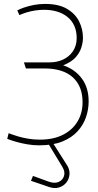

<svg xmlns="http://www.w3.org/2000/svg" viewBox="-20 -730 501 979"><path d="M102 -412 112 -381H207Q254 -381 290.5 -369.5Q327 -358 351.5 -335.5Q376 -313 388.5 -281.5Q401 -250 401 -209Q401 -153 375 -110Q349 -67 300.5 -42.5Q252 -18 183 -18Q151 -18 122.5 -23Q94 -28 72 -34.5Q50 -41 37 -46Q24 -51 24 -51L17 -22Q17 -22 30.5 -17Q44 -12 67.5 -5.5Q91 1 120 6Q149 11 179 11Q250 11 298 -8.5Q346 -28 375.5 -60.5Q405 -93 418.5 -132.5Q432 -172 432 -213Q432 -283 397 -330Q362 -377 302 -397Q343 -413 364.5 -436.5Q386 -460 394.5 -487Q403 -514 403 -537Q403 -581 383.5 -620.5Q364 -660 321.5 -685Q279 -710 210 -710Q179 -710 151.5 -704.5Q124 -699 102.5 -691.5Q81 -684 68 -677L79 -653Q94 -660 115 -666.5Q136 -673 159 -676.5Q182 -680 205 -680Q241 -680 271 -671Q301 -662 323.5 -644Q346 -626 358.5 -599Q371 -572 371 -536Q371 -497 352 -469Q333 -441 302 -426.5Q271 -412 233 -412ZM226 -7V2L298 121Q313 146 306.5 167Q300 188 279.5 197.5Q259 207 228 196L148 167L138 192L229 223Q257 233 280.5 226Q304 219 318.5 200.5Q333 182 334.5 158Q336 134 321 111L251 1V-5Z"/></svg>

Font: Advent Pro ExtraLight
Style: Regular
Weight: 250
Version: Version 3.000